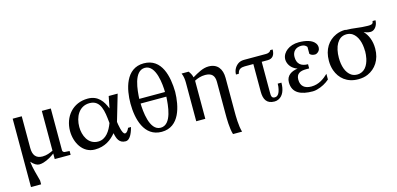

<svg xmlns="http://www.w3.org/2000/svg" viewBox="-77 -1187 3932 1902"><g transform="rotate(-15 1888.5 -236.0)"><path d="M110 -39C125 -22 139 -9 153 -1C167 7 179 11 190 11C205 11 220 9 236 4C280 -9 320 -34 352 -58V-1H515V-40L466 -43C456 -44 444 -53 444 -65V-495H352V-87C322 -73 287 -57 243 -57C173 -57 146 -100 146 -170V-495H53V-202C54 -199 54 -196 54 -193L53 -194V206H157V167C141 101 118 36 110 -40Z M968 -205C941 -132 894 -57 814 -57C710 -57 669 -159 669 -245C669 -347 719 -447 828 -447C944 -447 956 -325 967 -217ZM1006 -345C976 -422 928 -495 822 -495C667 -495 570 -376 570 -229C570 -111 637 11 762 11C867 11 933 -40 981 -98C992 -41 1010 11 1077 11C1129 11 1154 -75 1164 -112H1134C1126 -95 1112 -66 1091 -66C1061 -66 1045 -179 1043 -197L1122 -466H1030Z M1316 -312H1580C1575 -228 1563 -29 1447 -29C1332 -29 1318 -236 1316 -312ZM1579 -360H1315C1320 -443 1332 -643 1448 -643C1563 -643 1578 -433 1579 -360ZM1677 -336C1674 -493 1634 -689 1448 -689C1261 -689 1219 -482 1219 -337C1219 -181 1266 13 1447 13C1633 13 1674 -192 1677 -336Z M2060 -493C2002 -493 1948 -461 1890 -427C1885 -452 1871 -477 1857 -494H1785C1800 -464 1803 -421 1803 -397V0H1896V-391C1926 -407 1963 -420 2006 -420C2073 -420 2102 -388 2102 -323V5C2102 49 2102 154 2122 217H2215C2195 153 2195 49 2195 5V-339C2195 -432 2151 -493 2060 -493Z M2582 -90V-180V-401H2643C2697 -401 2718 -438 2718 -491H2693C2689 -475 2666 -465 2645 -465H2419C2398 -465 2380 -461 2365 -453C2331 -434 2303 -395 2303 -345H2332C2333 -350 2335 -355 2337 -361C2346 -388 2370 -401 2408 -401H2496V-180V-118C2496 -39 2523 12 2604 12C2619 12 2633 9 2647 2C2695 -21 2717 -79 2717 -151H2679C2679 -130 2677 -111 2673 -95C2666 -64 2652 -27 2617 -27C2582 -27 2582 -54 2582 -90Z M2886 -136C2886 -198 2927 -216 2988 -216H3019V-259C2948 -259 2908 -292 2908 -363C2908 -419 2945 -453 3000 -453C3029 -453 3046 -442 3058 -426V-355C3069 -342 3087 -334 3111 -334C3118 -334 3124 -336 3130 -339C3148 -348 3164 -366 3164 -392C3164 -408 3160 -422 3151 -435C3122 -477 3057 -493 2985 -493C2935 -493 2893 -478 2864 -456C2838 -436 2813 -405 2813 -362C2813 -351 2815 -340 2819 -328C2833 -287 2866 -258 2908 -244C2845 -236 2789 -205 2789 -134C2789 -24 2876 13 2996 13C3010 13 3024 11 3039 7C3090 -6 3135 -31 3170 -62V-120C3129 -81 3074 -37 2995 -37C2926 -37 2886 -70 2886 -136Z M3599 -241C3599 -214 3596 -188 3591 -163C3577 -98 3541 -34 3464 -34C3441 -34 3421 -40 3404 -51C3354 -85 3330 -156 3330 -241C3330 -297 3341 -349 3362 -385C3382 -419 3412 -447 3463 -447C3486 -447 3506 -441 3523 -430C3573 -396 3598 -324 3598 -240ZM3465 -493C3428 -493 3395 -486 3366 -473C3283 -436 3227 -356 3227 -238C3227 -202 3232 -169 3243 -138C3274 -51 3346 14 3463 14C3500 14 3533 8 3562 -5C3644 -41 3702 -121 3702 -237C3702 -318 3675 -381 3633 -424C3651 -416 3676 -408 3700 -408C3710 -408 3719 -410 3727 -414C3756 -428 3777 -466 3777 -507H3747C3746 -502 3745 -497 3744 -493C3739 -475 3716 -473 3691 -473C3608 -473 3548 -490 3465 -490Z"/></g></svg>

Font: Veleka
Style: Regular
Weight: 400
Designer: Stefan Peev, Context Ltd, 2016; SIL International, 1997-2014.
Foundry: Stefan Peev, Context Ltd, 2016
Version: Version 1.000